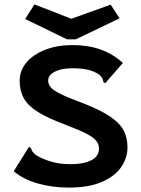

<svg xmlns="http://www.w3.org/2000/svg" viewBox="-20 -838 640 869"><path d="M291 11Q217 11 151.5 -7.5Q86 -26 42 -63L106 -165L111 -173L120 -168Q122 -160 126 -153.5Q130 -147 143 -136Q173 -118 211.5 -106.5Q250 -95 296 -95Q354 -94 391 -111.5Q428 -129 428 -166Q428 -184 416 -200Q404 -216 371 -233Q338 -250 275 -274Q197 -303 152 -331Q107 -359 88 -393Q69 -427 69 -472Q69 -519 100 -555.5Q131 -592 185 -613Q239 -634 308 -634Q449 -634 536 -553L462 -468L456 -461L448 -467Q447 -475 444 -482Q441 -489 430 -500Q404 -517 374.5 -523Q345 -529 307 -529Q258 -529 228 -513.5Q198 -498 198 -474Q198 -457 209.5 -443Q221 -429 255.5 -412Q290 -395 358 -370Q434 -340 477 -311.5Q520 -283 538.5 -249.5Q557 -216 557 -171Q557 -124 529 -82.5Q501 -41 442 -15Q383 11 291 11ZM481 -817 521 -755 323 -660H283L94 -752L136 -818L303 -753Z"/></svg>

Font: Inconsolata Expanded ExtraBold
Style: Regular
Weight: 800
Width: 7
Monospace: yes
Designer: Raph Levien, Cyreal, Brenton Simpson
Foundry: Raph Levien, Cyreal, Google
Version: Version 3.001; ttfautohint (v1.8.2.53-6de2)